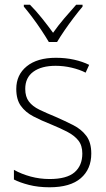

<svg xmlns="http://www.w3.org/2000/svg" viewBox="-20 -784 449 814"><path d="M367 -133Q367 -67 322.5 -28.5Q278 10 190 10Q142 10 103 0Q64 -10 39 -23V-64Q71 -46 110 -35.5Q149 -25 190 -25Q263 -25 296 -53.5Q329 -82 329 -133Q329 -167 312.5 -188Q296 -209 266.5 -224.5Q237 -240 198 -256Q155 -273 121.5 -290.5Q88 -308 68.5 -335Q49 -362 49 -407Q49 -467 93.5 -503Q138 -539 217 -539Q258 -539 294 -531Q330 -523 358 -509L343 -476Q318 -489 284 -497Q250 -505 216 -505Q156 -505 121.5 -480Q87 -455 87 -407Q87 -374 102.5 -353.5Q118 -333 147 -319Q176 -305 215 -289Q256 -271 290.5 -253.5Q325 -236 346 -208Q367 -180 367 -133ZM187 -606Q174 -628 155.5 -656Q137 -684 117 -710.5Q97 -737 81 -756V-764H107Q132 -739 158 -706.5Q184 -674 205 -645Q226 -675 251.5 -705Q277 -735 303 -764H330V-756Q313 -736 292.5 -709Q272 -682 253.5 -655Q235 -628 222 -606Z"/></svg>

Font: Noto Sans Ethiopic SemiCondensed ExtraLight
Style: Regular
Weight: 200
Width: 4
Designer: Monotype Design Team
Foundry: Monotype Imaging Inc.
Version: Version 2.102; ttfautohint (v1.8.4.7-5d5b)